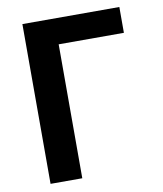

<svg xmlns="http://www.w3.org/2000/svg" viewBox="-82 -797 735 864"><g transform="rotate(-10 285.5 -365.0)"><path d="M224 -612V0H79V-730H522V-612Z"/></g></svg>

Font: M PLUS 1p
Style: Bold
Weight: 700
Version: Version 1.062